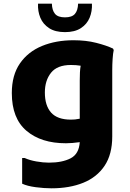

<svg xmlns="http://www.w3.org/2000/svg" viewBox="-20 -780 704 1040"><path d="M259 240Q219 240 173.5 234Q128 228 100 215V76H114Q140 88 177 94.5Q214 101 245 101Q317 101 362.5 77.5Q408 54 412 -10Q390 -7 372 -5.5Q354 -4 337 -4Q203 -4 123.5 -71.5Q44 -139 44 -276Q44 -373 88 -436.5Q132 -500 207.5 -531Q283 -562 378 -562Q446 -562 501 -548Q556 -534 592 -517L596 -509Q592 -491 590 -461Q588 -431 588 -400Q588 -369 588 -348V-41Q588 56 546.5 118Q505 180 431 210Q357 240 259 240ZM223 -279Q223 -208 257 -170Q291 -132 364 -132Q375 -132 386.5 -133Q398 -134 412 -137V-344Q412 -367 413 -387.5Q414 -408 417 -424Q406 -426 392 -427Q378 -428 364 -428Q290 -428 256.5 -386Q223 -344 223 -279ZM332 -606Q279 -606 246 -627.5Q213 -649 198.5 -684Q184 -719 186 -760H261Q262 -724 278 -705Q294 -686 332 -686Q370 -686 386 -705Q402 -724 403 -760H478Q480 -719 465.5 -684Q451 -649 418 -627.5Q385 -606 332 -606Z"/></svg>

Font: Kufam
Style: Bold
Weight: 700
Designer: Wael Morcos, Artur Schmal
Foundry: Original Type
Version: Version 1.300; ttfautohint (v1.8.3)